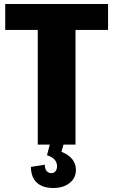

<svg xmlns="http://www.w3.org/2000/svg" viewBox="-20 -720 564 956"><path d="M518 -700V-571H264L356 -645V0H168V-645L258 -571H6V-700ZM245 216Q191 216 162.5 188.5Q134 161 134 111L203 100Q203 120 212 131Q221 142 235 142Q248 142 256 133Q264 124 264 108Q264 89 252.5 75.5Q241 62 214 53L228 0H296L286 36Q322 50 340 73Q358 96 358 126Q358 166 327 191Q296 216 245 216Z"/></svg>

Font: Pathway Extreme SemiCondensed ExtraBold
Style: Regular
Weight: 800
Width: 4
Version: Version 1.001;gftools[0.9.26]